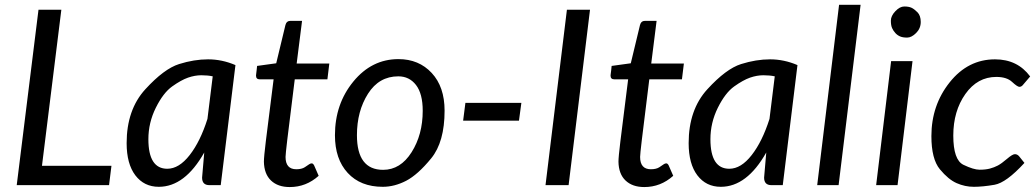

<svg xmlns="http://www.w3.org/2000/svg" viewBox="-20 -756 4227 784"><path d="M151.4 -79.1H435.1L425.3 0H48.3L137.2 -716.3H230.5Z M585.9 -187.5Q585.9 -66.9 663.1 -66.9Q710.9 -66.9 754.4 -122.6Q797.9 -178.2 827.1 -270.5L848.6 -444.3Q828.6 -448.7 802.2 -448.7Q775.9 -448.7 747.8 -439Q719.7 -429.2 683.1 -403.1Q646.5 -377 616.2 -315.9Q585.9 -254.9 585.9 -187.5ZM814 -133.3Q734.9 6.8 628.4 6.8Q568.4 6.8 532.7 -40Q497.1 -86.9 497.1 -171.4Q497.1 -308.1 573.5 -391.6Q649.9 -475.1 711.2 -494.4Q772.5 -513.7 829.6 -513.7Q886.7 -513.7 941.4 -490.2L881.3 0H835Q805.2 0 805.2 -30.8Z M1040.5 -432.1Q1025.4 -432.1 1025.4 -447.3Q1025.4 -450.2 1025.9 -452.6L1027.8 -468.3Q1029.3 -481.4 1029.8 -486.8L1107.9 -497.6L1145.5 -653.8Q1149.9 -670.9 1166.5 -670.9H1213.4L1191.4 -496.6H1324.7L1316.9 -432.1H1183.6L1152.8 -183.1Q1146 -125.5 1146 -115.2Q1146 -64.9 1189.9 -64.9Q1211.9 -64.9 1224.6 -73.2Q1237.3 -81.5 1242.4 -85.2Q1247.6 -88.9 1252.9 -88.9Q1258.3 -88.9 1262.7 -80.6L1281.2 -38.1Q1230 7.8 1163.1 7.8Q1114.7 7.8 1086.7 -18.8Q1058.6 -45.4 1057.6 -95.7Q1057.6 -114.7 1065.4 -178.7L1097.2 -432.1Z M1543 6.8Q1452.1 6.8 1399.9 -49.8Q1347.7 -106.4 1347.7 -203.6Q1347.7 -331.5 1422.9 -423.1Q1498 -514.6 1606.9 -514.6Q1690.4 -514.6 1742.9 -458Q1795.4 -401.4 1795.4 -304.2Q1795.4 -176.3 1740.7 -109.4Q1686 -42.5 1638.4 -17.8Q1590.8 6.8 1543 6.8ZM1437.5 -204.1Q1437.5 -62.5 1544.4 -62.5Q1615.2 -62.5 1660.6 -134.3Q1706.1 -206.1 1706.1 -303.7Q1706.1 -373.5 1678.7 -408.9Q1651.4 -444.3 1606.4 -444.3Q1527.8 -444.3 1482.7 -373.3Q1437.5 -302.2 1437.5 -204.1Z M1880.4 -335.9H2108.9L2099.1 -263.2H1871.1Z M2301.8 0H2207.5L2294.9 -716.3H2389.2Z M2488.3 -432.1Q2473.1 -432.1 2473.1 -447.3Q2473.1 -450.2 2473.6 -452.6L2475.6 -468.3Q2477.1 -481.4 2477.5 -486.8L2555.7 -497.6L2593.3 -653.8Q2597.7 -670.9 2614.3 -670.9H2661.1L2639.2 -496.6H2772.5L2764.6 -432.1H2631.3L2600.6 -183.1Q2593.8 -125.5 2593.8 -115.2Q2593.8 -64.9 2637.7 -64.9Q2659.7 -64.9 2672.4 -73.2Q2685.1 -81.5 2690.2 -85.2Q2695.3 -88.9 2700.7 -88.9Q2706.1 -88.9 2710.4 -80.6L2729 -38.1Q2677.7 7.8 2610.8 7.8Q2562.5 7.8 2534.4 -18.8Q2506.3 -45.4 2505.4 -95.7Q2505.4 -114.7 2513.2 -178.7L2544.9 -432.1Z M2880.9 -187.5Q2880.9 -66.9 2958 -66.9Q3005.9 -66.9 3049.3 -122.6Q3092.8 -178.2 3122.1 -270.5L3143.6 -444.3Q3123.5 -448.7 3097.2 -448.7Q3070.8 -448.7 3042.7 -439Q3014.6 -429.2 2978 -403.1Q2941.4 -377 2911.1 -315.9Q2880.9 -254.9 2880.9 -187.5ZM3108.9 -133.3Q3029.8 6.8 2923.3 6.8Q2863.3 6.8 2827.6 -40Q2792 -86.9 2792 -171.4Q2792 -308.1 2868.4 -391.6Q2944.8 -475.1 3006.1 -494.4Q3067.4 -513.7 3124.5 -513.7Q3181.6 -513.7 3236.3 -490.2L3176.3 0H3129.9Q3100.1 0 3100.1 -30.8Z M3316.9 0 3406.2 -736.3H3494.1L3404.3 0Z M3739.7 -666.3Q3739.7 -640.1 3720.9 -621.3Q3702.1 -602.5 3684.1 -602.5Q3666 -602.5 3655 -607.4Q3644 -612.3 3636 -621.1Q3627.9 -629.9 3622.8 -641.1Q3617.7 -652.3 3617.7 -671.6Q3617.7 -690.9 3636 -710.2Q3654.3 -729.5 3672.4 -729.5Q3690.4 -729.5 3701.4 -724.6Q3712.4 -719.7 3726.1 -706.1Q3739.7 -692.4 3739.7 -666.3ZM3706.1 -506.3 3645 0H3557.6L3618.7 -506.3Z M3783.2 -200.2Q3783.2 -326.2 3857.9 -419.9Q3932.6 -513.7 4043 -513.7Q4134.8 -513.7 4186.5 -443.8L4158.2 -410.6Q4151.4 -401.4 4142.6 -401.4Q4134.3 -401.4 4112.5 -421.6Q4090.8 -441.9 4048.3 -441.9Q3971.2 -441.9 3921.9 -372.1Q3872.6 -302.2 3872.6 -202.6Q3872.6 -103 3914.1 -83Q3955.6 -63 3980 -63Q4004.4 -63 4022 -67.6Q4039.6 -72.3 4054.4 -80.1Q4069.3 -87.9 4091.8 -107.2Q4114.3 -126.5 4124 -126.5Q4133.8 -126.5 4141.1 -118.2L4163.1 -90.8Q4088.9 -9.8 4040.8 -1.5Q3992.7 6.8 3956.5 6.8Q3920.4 6.8 3886.5 -8.1Q3852.5 -22.9 3817.9 -64.7Q3783.2 -106.4 3783.2 -200.2Z"/></svg>

Font: Lato-Italic
Style: Italic
Weight: 400
Italic angle: -7°
Designer: Lukasz Dziedzic
Foundry: tyPoland Lukasz Dziedzic
Version: Version 1.104; Western+Polish opensource